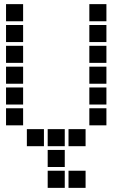

<svg xmlns="http://www.w3.org/2000/svg" viewBox="-20 -711 640 922"><path d="M10 -691Q9 -691 9 -691Q9 -691 9 -690V-610Q9 -609 9 -609Q9 -609 10 -609H90Q91 -609 91 -609Q91 -609 91 -610V-690Q91 -691 91 -691Q91 -691 90 -691ZM410 -691Q409 -691 409 -691Q409 -691 409 -690V-610Q409 -609 409 -609Q409 -609 410 -609H490Q491 -609 491 -609Q491 -609 491 -610V-690Q491 -691 491 -691Q491 -691 490 -691ZM10 -591Q9 -591 9 -591Q9 -591 9 -590V-510Q9 -509 9 -509Q9 -509 10 -509H90Q91 -509 91 -509Q91 -509 91 -510V-590Q91 -591 91 -591Q91 -591 90 -591ZM410 -591Q409 -591 409 -591Q409 -591 409 -590V-510Q409 -509 409 -509Q409 -509 410 -509H490Q491 -509 491 -509Q491 -509 491 -510V-590Q491 -591 491 -591Q491 -591 490 -591ZM10 -491Q9 -491 9 -491Q9 -491 9 -490V-410Q9 -409 9 -409Q9 -409 10 -409H90Q91 -409 91 -409Q91 -409 91 -410V-490Q91 -491 91 -491Q91 -491 90 -491ZM410 -491Q409 -491 409 -491Q409 -491 409 -490V-410Q409 -409 409 -409Q409 -409 410 -409H490Q491 -409 491 -409Q491 -409 491 -410V-490Q491 -491 491 -491Q491 -491 490 -491ZM10 -391Q9 -391 9 -391Q9 -391 9 -390V-310Q9 -309 9 -309Q9 -309 10 -309H90Q91 -309 91 -309Q91 -309 91 -310V-390Q91 -391 91 -391Q91 -391 90 -391ZM410 -391Q409 -391 409 -391Q409 -391 409 -390V-310Q409 -309 409 -309Q409 -309 410 -309H490Q491 -309 491 -309Q491 -309 491 -310V-390Q491 -391 491 -391Q491 -391 490 -391ZM10 -291Q9 -291 9 -291Q9 -291 9 -290V-210Q9 -209 9 -209Q9 -209 10 -209H90Q91 -209 91 -209Q91 -209 91 -210V-290Q91 -291 91 -291Q91 -291 90 -291ZM410 -291Q409 -291 409 -291Q409 -291 409 -290V-210Q409 -209 409 -209Q409 -209 410 -209H490Q491 -209 491 -209Q491 -209 491 -210V-290Q491 -291 491 -291Q491 -291 490 -291ZM10 -191Q9 -191 9 -191Q9 -191 9 -190V-110Q9 -109 9 -109Q9 -109 10 -109H90Q91 -109 91 -109Q91 -109 91 -110V-190Q91 -191 91 -191Q91 -191 90 -191ZM410 -191Q409 -191 409 -191Q409 -191 409 -190V-110Q409 -109 409 -109Q409 -109 410 -109H490Q491 -109 491 -109Q491 -109 491 -110V-190Q491 -191 491 -191Q491 -191 490 -191ZM110 -91Q109 -91 109 -91Q109 -91 109 -90V-10Q109 -9 109 -9Q109 -9 110 -9H190Q191 -9 191 -9Q191 -9 191 -10V-90Q191 -91 191 -91Q191 -91 190 -91ZM210 -91Q209 -91 209 -91Q209 -91 209 -90V-10Q209 -9 209 -9Q209 -9 210 -9H290Q291 -9 291 -9Q291 -9 291 -10V-90Q291 -91 291 -91Q291 -91 290 -91ZM310 -91Q309 -91 309 -91Q309 -91 309 -90V-10Q309 -9 309 -9Q309 -9 310 -9H390Q391 -9 391 -9Q391 -9 391 -10V-90Q391 -91 391 -91Q391 -91 390 -91ZM210 9Q209 9 209 9Q209 9 209 10V90Q209 91 209 91Q209 91 210 91H290Q291 91 291 91Q291 91 291 90V10Q291 9 291 9Q291 9 290 9ZM210 109Q209 109 209 109Q209 109 209 110V190Q209 191 209 191Q209 191 210 191H290Q291 191 291 191Q291 191 291 190V110Q291 109 291 109Q291 109 290 109ZM310 109Q309 109 309 109Q309 109 309 110V190Q309 191 309 191Q309 191 310 191H390Q391 191 391 191Q391 191 391 190V110Q391 109 391 109Q391 109 390 109Z"/></svg>

Font: Doto ExtraBold
Style: Regular
Weight: 800
Monospace: yes
Version: Version 1.000